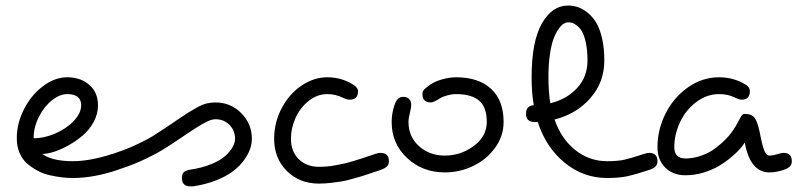

<svg xmlns="http://www.w3.org/2000/svg" viewBox="-20 -636 2849 686"><path d="M40 -142.1Q40 -195.8 66.2 -246.6Q92.3 -297.4 134.3 -328.6Q176.3 -359.9 220.2 -359.9Q268.1 -359.9 299.1 -332.8Q330.1 -305.7 330.1 -259.8Q330.1 -229 314.7 -200.4Q299.3 -171.9 275.6 -151.9Q252 -131.8 224.4 -116.5Q196.8 -101.1 172.4 -93.5Q147.9 -85.9 130.9 -85.9Q166.5 -60.1 240.2 -60.1Q301.8 -60.1 380.9 -85.9Q392.6 -89.8 399.9 -89.8Q430.2 -89.8 430.2 -60.1Q430.2 -48.3 423.1 -41.3Q416 -34.2 399.9 -28.8Q314.5 0 240.2 0Q221.7 0 202.6 -2.2Q183.6 -4.4 159.7 -9.5Q135.7 -14.6 115.5 -25.4Q95.2 -36.1 77.6 -51Q60.1 -65.9 50 -89.4Q40 -112.8 40 -142.1ZM100.1 -142.1Q139.2 -142.1 179 -159.7Q218.8 -177.2 244.4 -204.8Q270 -232.4 270 -259.8Q270 -299.8 220.2 -299.8Q193.4 -299.8 165.3 -277.3Q137.2 -254.9 118.7 -217.8Q100.1 -180.7 100.1 -142.1Z M365.7 -60.1Q365.7 -71.8 372.8 -78.6Q379.9 -85.4 396 -90.8Q436 -104 472.9 -121.8Q509.8 -139.6 525.9 -149.7Q542 -159.7 572.8 -180.2Q585.9 -189 613.5 -207.8Q641.1 -226.6 652.8 -233.9Q664.6 -241.2 683.8 -252Q703.1 -262.7 718.5 -266.4Q733.9 -270 750 -270Q803.7 -270 841.8 -231.9Q879.9 -193.8 879.9 -140.1Q879.9 -122.6 873.5 -103.8Q867.2 -85 851.8 -63.7Q836.4 -42.5 813.2 -24.7Q790 -6.8 752.9 8.1Q715.8 22.9 669.9 29.8H659.7Q629.9 29.8 629.9 0Q629.9 -14.6 637 -21Q644 -27.3 659.7 -29.8Q702.1 -36.1 734.9 -49.6Q767.6 -63 785.2 -79.1Q802.7 -95.2 811.3 -110.8Q819.8 -126.5 819.8 -140.1Q819.8 -169.9 799.8 -189.9Q779.8 -210 750 -210Q743.7 -210 736.3 -208Q729 -206.1 719.5 -201.4Q710 -196.8 701.7 -192.1Q693.4 -187.5 680.2 -179Q667 -170.4 657.7 -164.3Q648.4 -158.2 631.8 -147Q615.2 -135.7 605 -128.9Q576.2 -109.9 556.4 -97.9Q536.6 -85.9 497.3 -67.1Q458 -48.3 415 -34.2Q401.9 -29.8 396 -29.8Q365.7 -29.8 365.7 -60.1Z M959.5 -140.1Q959.5 -198.7 986.6 -249.8Q1013.7 -300.8 1057.6 -330.3Q1101.6 -359.9 1149.4 -359.9Q1192.4 -359.9 1229.5 -340.8Q1259.3 -326.2 1259.3 -310.1Q1259.3 -279.8 1229.5 -279.8Q1219.2 -279.8 1204.6 -287.1Q1178.2 -299.8 1149.4 -299.8Q1113.3 -299.8 1082.8 -275.4Q1052.2 -251 1035.9 -214.6Q1019.5 -178.2 1019.5 -140.1Q1019.5 -95.2 1047.1 -67.6Q1074.7 -40 1119.6 -40Q1134.3 -40 1149.4 -41.3Q1164.6 -42.5 1182.4 -46.1Q1200.2 -49.8 1210.7 -52Q1221.2 -54.2 1242.2 -60.5Q1263.2 -66.9 1268.6 -68.6Q1273.9 -70.3 1296.9 -78.1Q1319.8 -85.9 1320.3 -85.9Q1332 -89.8 1339.4 -89.8Q1369.6 -89.8 1369.6 -60.1Q1369.6 -48.3 1362.5 -41.3Q1355.5 -34.2 1339.4 -28.8Q1336.4 -27.8 1309.3 -18.6Q1282.2 -9.3 1273.9 -6.8Q1265.6 -4.4 1240.7 2.7Q1215.8 9.8 1200.7 12.2Q1185.5 14.6 1163.1 17.3Q1140.6 20 1119.6 20Q1050.3 20 1004.9 -25.1Q959.5 -70.3 959.5 -140.1Z M1379.4 -200.2Q1379.4 -230 1389.2 -259.8Q1398.9 -290 1419.4 -290Q1449.2 -290 1449.2 -259.8Q1449.2 -252.9 1446.3 -241.2Q1439.5 -212.9 1439.5 -200.2Q1439.5 -147.5 1477.1 -113.8Q1514.6 -80.1 1569.3 -80.1Q1626.5 -80.1 1672.9 -114.5Q1719.2 -148.9 1719.2 -200.2Q1719.2 -252.9 1691.9 -276.4Q1664.6 -299.8 1609.4 -299.8Q1594.7 -299.8 1577.9 -295.2Q1561 -290.5 1551.3 -284.2Q1529.3 -270 1519.5 -270Q1489.3 -270 1489.3 -299.8Q1489.3 -309.6 1495.6 -316.4Q1502 -323.2 1519.5 -335Q1535.2 -345.7 1561 -352.8Q1586.9 -359.9 1609.4 -359.9Q1689.5 -359.9 1734.4 -318.8Q1779.3 -277.8 1779.3 -200.2Q1779.3 -149.4 1748.5 -107.4Q1717.8 -65.4 1669.9 -42.7Q1622.1 -20 1569.3 -20Q1489.7 -20 1434.6 -71.3Q1379.4 -122.6 1379.4 -200.2Z M1859.4 -230Q1859.4 -244.6 1866.9 -252.2Q1874.5 -259.8 1887.2 -259.8Q1879.4 -302.7 1879.4 -359.9Q1879.4 -487.8 1916 -552Q1952.6 -616.2 2009.3 -616.2Q2026.9 -616.2 2043.7 -610.8Q2060.5 -605.5 2078.4 -591.6Q2096.2 -577.6 2109.4 -556.4Q2122.6 -535.2 2130.9 -500Q2139.2 -464.8 2139.2 -419.9Q2139.2 -341.8 2089.1 -285.2Q2039.1 -228.5 1961.4 -209Q1984.9 -140.6 2034.9 -100.3Q2085 -60.1 2149.4 -60.1Q2187 -60.1 2210.2 -65.2Q2233.4 -70.3 2280.3 -85.9Q2292 -89.8 2299.3 -89.8Q2329.1 -89.8 2329.1 -60.1Q2329.1 -48.3 2322.3 -41.3Q2315.4 -34.2 2299.3 -28.8Q2249 -12.2 2220.2 -6.1Q2191.4 0 2149.4 0Q2064 0 1997.1 -54.9Q1930.2 -109.9 1901.4 -200.2H1889.2Q1859.4 -200.2 1859.4 -230ZM1939.5 -359.9Q1939.5 -307.6 1946.3 -267.1Q2004.9 -281.2 2042 -321.5Q2079.1 -361.8 2079.1 -419.9Q2079.1 -455.6 2073.5 -481.9Q2067.9 -508.3 2060.3 -522Q2052.7 -535.6 2042.2 -543.9Q2031.7 -552.2 2024.4 -554.2Q2017.1 -556.2 2009.3 -556.2Q2002.4 -556.2 1994.4 -551.5Q1986.3 -546.9 1976.3 -533.2Q1966.3 -519.5 1958.3 -498.8Q1950.2 -478 1944.8 -441.9Q1939.5 -405.8 1939.5 -359.9Z M2329.1 -109.9Q2329.1 -172.4 2357.7 -229.7Q2386.2 -287.1 2437.5 -323.5Q2488.8 -359.9 2549.3 -359.9Q2592.3 -359.9 2629.4 -341.8Q2645.5 -334 2652.3 -327.1Q2659.2 -320.3 2659.2 -310.1Q2659.2 -279.8 2629.4 -279.8Q2621.1 -279.8 2604.5 -288.1Q2580.1 -299.8 2549.3 -299.8Q2505.4 -299.8 2467.8 -271.5Q2430.2 -243.2 2409.7 -199.5Q2389.2 -155.8 2389.2 -109.9Q2389.2 -69.8 2429.2 -69.8Q2455.1 -69.8 2480.5 -78.1Q2505.9 -86.4 2523.7 -97.9Q2541.5 -109.4 2558.1 -124.5Q2574.7 -139.6 2583.3 -149.7Q2591.8 -159.7 2598.1 -168.9Q2608.4 -183.6 2617.2 -200.7Q2626 -217.8 2630.4 -223.4Q2634.8 -229 2641.1 -229Q2665.5 -229 2675.8 -215.3Q2686 -201.7 2693.4 -168Q2694.3 -164.1 2695.8 -156.2Q2699.7 -137.2 2701.9 -127.4Q2704.1 -117.7 2708.5 -104.5Q2712.9 -91.3 2718 -85.7Q2723.1 -80.1 2729.5 -80.1Q2742.2 -80.1 2760.3 -85.9Q2772 -89.8 2779.3 -89.8Q2809.1 -89.8 2809.1 -60.1Q2809.1 -48.3 2802.2 -41.3Q2795.4 -34.2 2779.3 -28.8Q2752.4 -20 2729.5 -20Q2661.1 -20 2641.6 -123.5L2641.1 -127Q2635.7 -117.7 2624.5 -104.7Q2613.3 -91.8 2593 -74.7Q2572.8 -57.6 2549.3 -43.5Q2525.9 -29.3 2493.9 -19.5Q2461.9 -9.8 2429.2 -9.8Q2384.3 -9.8 2356.7 -37.4Q2329.1 -64.9 2329.1 -109.9Z"/></svg>

Font: Pecita
Style: Book
Weight: 400
Width: 6
Version: Version 3.4.1